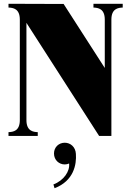

<svg xmlns="http://www.w3.org/2000/svg" viewBox="-20 -720 691 1017"><path d="M475 -700V-680C500 -679 535 -674 535 -616V-360L317 -699L25 -700V-680C50 -679 85 -674 85 -616V-84C85 -26 50 -21 25 -20V0H180V-20C155 -21 120 -26 120 -84V-599L505 0H570V-616C570 -674 605 -679 630 -680V-700ZM263 257 269 277C371 238 386 151 382 95C380 58 353 36 323 36C292 36 266 59 266 93C266 128 293 151 323 151C332 151 339 149 346 146C351 187 318 236 263 257Z"/></svg>

Font: Sprat Condensed Black
Style: Regular
Weight: 900
Designer: Ethan Nakache
Foundry: Collletttivo
Version: Version 2.000;Glyphs 3.2 (3217)